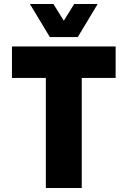

<svg xmlns="http://www.w3.org/2000/svg" viewBox="-20 -943 640 963"><path d="M210 0V-552H40V-710H560V-552H390V0ZM130 -923H248L300 -839L352 -923H470L370 -757H230Z"/></svg>

Font: Geist Mono Black
Style: Regular
Weight: 900
Monospace: yes
Designer: Basement.studio, Andrés Briganti, Mateo Zaragoza
Foundry: Basement.studio, Vercel, Andrés Briganti, Guido Ferreyra, Mateo Zaragoza
Version: Version 1.500; ttfautohint (v1.8.4.7-5d5b)